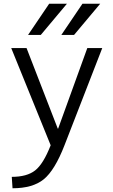

<svg xmlns="http://www.w3.org/2000/svg" viewBox="-20 -777 602 1027"><path d="M376 -590H308L421 -757H516ZM198 -590H130L243 -757H338ZM122 -520 289 -89H291L447 -520H527L325 0Q273 134 214 182Q155 230 47 230L43 169Q124 169 168 134.5Q212 100 251 0L40 -520Z"/></svg>

Font: M PLUS 1p
Style: Regular
Weight: 400
Version: Version 1.062